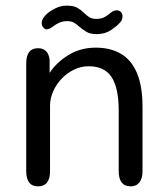

<svg xmlns="http://www.w3.org/2000/svg" viewBox="-20 -656 579 681"><path d="M443.5 5Q401 5 401 -49.5V-264Q401 -343.5 376 -382.2Q351 -421 294 -421Q267.5 -421 243 -409.2Q218.5 -397.5 199.2 -377.5Q180 -357.5 168.8 -332.5Q157.5 -307.5 157.5 -281.5V-49.5Q157.5 5 115 5Q73 5 73 -49.5V-431Q73 -485 115 -485Q150.5 -485 156 -445V-397.5Q181 -435.5 223.5 -461.2Q266 -487 319.5 -487Q372 -487 409 -465.2Q446 -443.5 465.8 -397Q485.5 -350.5 485.5 -276.5V-49.5Q485.5 -23 474.5 -9Q463.5 5 443.5 5ZM323.5 -535Q300 -535 286.8 -543Q273.5 -551 261 -561.5Q251 -571 241.8 -576Q232.5 -581 218 -581Q203 -581 191 -575.8Q179 -570.5 170 -563.5Q155 -552 146 -552Q139 -552 133.5 -558.5Q128 -565 128 -574Q128 -591 147.5 -608Q160 -618.5 178 -627.2Q196 -636 216.5 -636Q240.5 -636 253.5 -628.8Q266.5 -621.5 278 -610.5Q287.5 -600.5 297 -594.8Q306.5 -589 322.5 -589Q337 -589 348 -594Q359 -599 367 -606.5Q373.5 -612 380.2 -615.8Q387 -619.5 394 -619.5Q402 -619.5 408.2 -614Q414.5 -608.5 414.5 -598Q414.5 -585.5 407 -577.5Q396.5 -565 374.8 -550Q353 -535 323.5 -535Z"/></svg>

Font: Sono
Style: Regular
Weight: 400
Designer: Tyler Finck
Foundry: Tyler Finck
Version: Version 2.112